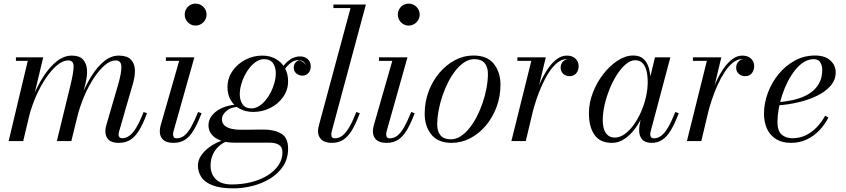

<svg xmlns="http://www.w3.org/2000/svg" viewBox="-20 -775 4650 1055"><path d="M632.5 10Q593 10 576 -7.8Q559 -25.5 559 -54Q559 -65 561.2 -74.8Q563.5 -84.5 565.5 -92L628.5 -308Q647.5 -373 647 -408Q646.5 -443 615.5 -443Q586.5 -443 555.5 -416.5Q524.5 -390 495.2 -345.5Q466 -301 442.5 -245.8Q419 -190.5 404.5 -133H390Q404.5 -190 428.2 -249.2Q452 -308.5 483.5 -358.5Q515 -408.5 552.8 -439Q590.5 -469.5 632 -469.5Q677 -469.5 698 -448.8Q719 -428 721 -394Q723 -360 711.5 -319.5L634.5 -53Q633 -48.5 632.2 -43.5Q631.5 -38.5 631.5 -34Q631.5 -26 636.8 -20.8Q642 -15.5 651.5 -15.5Q673 -15.5 692.2 -30Q711.5 -44.5 730.2 -76.2Q749 -108 769 -159.5L788 -153Q766.5 -95.5 744.8 -59.5Q723 -23.5 696.2 -6.8Q669.5 10 632.5 10ZM27.5 0 132.5 -440.5H67.5V-460H217.5L107.5 0ZM292.5 0 367.5 -308Q383.5 -374 384.5 -408.5Q385.5 -443 354.5 -443Q325.5 -443 293.8 -416.5Q262 -390 232 -345.5Q202 -301 177.8 -245.8Q153.5 -190.5 139 -133H124.5Q139 -190 163.8 -249.2Q188.5 -308.5 221.2 -358.5Q254 -408.5 293 -439Q332 -469.5 374.5 -469.5Q415.5 -469.5 435.2 -448.8Q455 -428 457.8 -394Q460.5 -360 450.5 -319.5L372 0Z M933.5 10Q894.5 10 876.2 -7.2Q858 -24.5 858 -53Q858 -60.5 859.2 -68.8Q860.5 -77 862.5 -85L964.5 -440.5H891.5V-460H1048L933 -52Q932 -48 931.5 -43.8Q931 -39.5 931 -36Q931 -27.5 935.2 -21.2Q939.5 -15 951 -15Q973.5 -15 992.5 -29.8Q1011.5 -44.5 1029.8 -76.5Q1048 -108.5 1068.5 -159.5L1087.5 -153Q1066 -95.5 1044.2 -59.5Q1022.5 -23.5 996.2 -6.8Q970 10 933.5 10ZM1054.5 -634.5Q1038 -634.5 1024.5 -642.8Q1011 -651 1003 -664.8Q995 -678.5 995 -695Q995 -711.5 1003 -725.2Q1011 -739 1024.5 -747Q1038 -755 1054.5 -755Q1071 -755 1084.8 -747Q1098.5 -739 1106.8 -725.2Q1115 -711.5 1115 -695Q1115 -678.5 1106.8 -664.8Q1098.5 -651 1084.8 -642.8Q1071 -634.5 1054.5 -634.5Z M1262.5 260Q1188.5 260 1145.8 242.5Q1103 225 1085.2 196.5Q1067.5 168 1067.5 135.5Q1067.5 105 1085.5 79Q1103.5 53 1130.5 33.5Q1157.5 14 1185 3Q1212.5 -8 1231.5 -8H1260.5Q1220.5 -1 1193 19.8Q1165.5 40.5 1151.2 70.2Q1137 100 1137 134.5Q1137 181.5 1166 210Q1195 238.5 1253.5 238.5Q1312 238.5 1362.8 225.2Q1413.5 212 1451.5 188Q1489.5 164 1510.8 132Q1532 100 1532 62.5Q1532 33 1512.8 21Q1493.5 9 1462.5 9Q1453 9 1432.8 9Q1412.5 9 1387.2 9Q1362 9 1337.5 9Q1313 9 1294.2 9Q1275.5 9 1269 9Q1224 9 1192 -3Q1160 -15 1142.8 -36.5Q1125.5 -58 1125.5 -86.5Q1125.5 -110.5 1138.5 -131.2Q1151.5 -152 1174.8 -167.8Q1198 -183.5 1229.5 -192.2Q1261 -201 1298.5 -201L1297.5 -188Q1250.5 -188 1225 -166Q1199.5 -144 1199.5 -120.5Q1199.5 -97 1215.2 -84.2Q1231 -71.5 1254.2 -66.8Q1277.5 -62 1299.5 -62Q1317 -62 1342.5 -62.2Q1368 -62.5 1392.2 -62.8Q1416.5 -63 1430.5 -63Q1487 -63 1525 -41Q1563 -19 1563 42Q1563 96.5 1536.2 137.5Q1509.5 178.5 1465.2 205.8Q1421 233 1368 246.5Q1315 260 1262.5 260ZM1371.5 -160Q1331 -160 1299 -176.5Q1267 -193 1248.5 -223.5Q1230 -254 1230 -296.5Q1230 -344.5 1256.8 -383.8Q1283.5 -423 1327.2 -446.2Q1371 -469.5 1421.5 -469.5Q1462 -469.5 1494 -452Q1526 -434.5 1544.5 -402.8Q1563 -371 1563 -328.5Q1563 -281 1536.2 -242.8Q1509.5 -204.5 1466 -182.2Q1422.5 -160 1371.5 -160ZM1361.5 -179.5Q1382.5 -179.5 1402 -191.2Q1421.5 -203 1438.5 -223.2Q1455.5 -243.5 1468.2 -268.8Q1481 -294 1488.2 -321Q1495.5 -348 1495.5 -373Q1495.5 -406 1480 -428Q1464.5 -450 1431.5 -450Q1410.5 -450 1391 -438.2Q1371.5 -426.5 1354.5 -406.2Q1337.5 -386 1324.8 -361Q1312 -336 1304.8 -309Q1297.5 -282 1297.5 -257Q1297.5 -224 1313 -201.8Q1328.5 -179.5 1361.5 -179.5ZM1629.5 -465Q1655 -465 1671.2 -449.8Q1687.5 -434.5 1687.5 -409.5Q1687.5 -389 1675 -374.2Q1662.5 -359.5 1641.5 -359.5Q1623 -359.5 1608.5 -371.2Q1594 -383 1594 -404Q1594 -418.5 1602.2 -429.2Q1610.5 -440 1623.5 -444Q1634 -441.5 1643.2 -435.5Q1652.5 -429.5 1659.5 -419Q1655 -432 1644 -438.5Q1633 -445 1620.5 -445Q1600 -445 1581.5 -432.2Q1563 -419.5 1546.5 -397.2Q1530 -375 1516 -346.5L1502 -354.5Q1528.5 -410 1560.2 -437.5Q1592 -465 1629.5 -465Z M1804.5 10Q1765.5 10 1746.5 -7.5Q1727.5 -25 1727.5 -53Q1727.5 -63 1728.8 -70.8Q1730 -78.5 1732 -85L1906 -730.5H1812V-750H1990.5L1802.5 -52Q1801.5 -47.5 1801 -42.8Q1800.5 -38 1800.5 -34.5Q1800.5 -15 1820.5 -15Q1842.5 -15 1861.8 -30Q1881 -45 1899.5 -76.8Q1918 -108.5 1938 -159.5L1957 -153Q1935.5 -95.5 1913.8 -59.5Q1892 -23.5 1865.8 -6.8Q1839.5 10 1804.5 10Z M2104.5 10Q2065.5 10 2047.2 -7.2Q2029 -24.5 2029 -53Q2029 -60.5 2030.2 -68.8Q2031.5 -77 2033.5 -85L2135.5 -440.5H2062.5V-460H2219L2104 -52Q2103 -48 2102.5 -43.8Q2102 -39.5 2102 -36Q2102 -27.5 2106.2 -21.2Q2110.5 -15 2122 -15Q2144.5 -15 2163.5 -29.8Q2182.5 -44.5 2200.8 -76.5Q2219 -108.5 2239.5 -159.5L2258.5 -153Q2237 -95.5 2215.2 -59.5Q2193.5 -23.5 2167.2 -6.8Q2141 10 2104.5 10ZM2225.5 -634.5Q2209 -634.5 2195.5 -642.8Q2182 -651 2174 -664.8Q2166 -678.5 2166 -695Q2166 -711.5 2174 -725.2Q2182 -739 2195.5 -747Q2209 -755 2225.5 -755Q2242 -755 2255.8 -747Q2269.5 -739 2277.8 -725.2Q2286 -711.5 2286 -695Q2286 -678.5 2277.8 -664.8Q2269.5 -651 2255.8 -642.8Q2242 -634.5 2225.5 -634.5Z M2462 10Q2386.5 10 2350 -36Q2313.5 -82 2313.5 -149.5Q2313.5 -215 2335.2 -273Q2357 -331 2394.8 -375.2Q2432.5 -419.5 2480.5 -444.8Q2528.5 -470 2581.5 -470Q2657.5 -470 2693.8 -423.8Q2730 -377.5 2730 -310Q2730 -244.5 2708.2 -186.5Q2686.5 -128.5 2649 -84.2Q2611.5 -40 2563.2 -15Q2515 10 2462 10ZM2457 -9.5Q2484.5 -9.5 2510 -25.5Q2535.5 -41.5 2558.2 -69.5Q2581 -97.5 2599.8 -133.8Q2618.5 -170 2632.2 -210.5Q2646 -251 2653.5 -292Q2661 -333 2661 -370Q2661 -407 2642.8 -428.5Q2624.5 -450 2586.5 -450Q2559 -450 2533.5 -434Q2508 -418 2485.2 -390Q2462.5 -362 2443.8 -325.8Q2425 -289.5 2411.2 -249Q2397.5 -208.5 2390 -167.5Q2382.5 -126.5 2382.5 -89.5Q2382.5 -52.5 2400.8 -31Q2419 -9.5 2457 -9.5Z M2790 0 2899.5 -440.5H2823V-460H2979L2869 0ZM2893.5 -152.5Q2902.5 -193 2916.5 -237Q2930.5 -281 2949 -322.2Q2967.5 -363.5 2990.2 -396.8Q3013 -430 3039.2 -449.8Q3065.5 -469.5 3094.5 -469.5Q3125 -469.5 3142.2 -452.8Q3159.5 -436 3159.5 -411.5Q3159.5 -388.5 3146.5 -372.5Q3133.5 -356.5 3110.5 -356.5Q3089 -356.5 3074.8 -369.5Q3060.5 -382.5 3060.5 -403.5Q3060.5 -423.5 3074 -437.5Q3087.5 -451.5 3111 -451.5Q3132 -451.5 3145.2 -440.8Q3158.5 -430 3158.5 -411.5H3139Q3139 -427.5 3127.8 -439Q3116.5 -450.5 3095.5 -450.5Q3068 -450.5 3043.5 -431.2Q3019 -412 2997.8 -379.8Q2976.5 -347.5 2958.8 -308.2Q2941 -269 2927.5 -228.5Q2914 -188 2905 -152.5Z M3342.5 10Q3277.5 10 3246.8 -33.8Q3216 -77.5 3216 -152.5Q3216 -210 3237.8 -266.2Q3259.5 -322.5 3295.5 -368.5Q3331.5 -414.5 3374.2 -442.2Q3417 -470 3459.5 -470Q3496.5 -470 3517.2 -450Q3538 -430 3546.5 -397Q3555 -364 3555 -325.5Q3555 -291 3547.8 -252.8Q3540.5 -214.5 3526.8 -177Q3513 -139.5 3494 -105.8Q3475 -72 3451.2 -46Q3427.5 -20 3400.2 -5Q3373 10 3342.5 10ZM3357.5 -19Q3385.5 -19 3412 -37.8Q3438.5 -56.5 3461.5 -88.2Q3484.5 -120 3502 -159.5Q3519.5 -199 3529.2 -241.5Q3539 -284 3539 -324Q3539 -360.5 3532 -387.2Q3525 -414 3510 -429Q3495 -444 3470.5 -444Q3444.5 -444 3419 -422.5Q3393.5 -401 3370.5 -365.5Q3347.5 -330 3330 -286.8Q3312.5 -243.5 3302.2 -198.8Q3292 -154 3292 -115Q3292 -67.5 3309.5 -43.2Q3327 -19 3357.5 -19ZM3560 10Q3525 10 3508.5 -9Q3492 -28 3492 -58Q3492 -66.5 3492.5 -73.2Q3493 -80 3494 -85L3508.5 -165.5L3534 -243L3548.5 -334L3579 -460H3663.5L3555 -52Q3553 -44 3553 -36Q3553 -27 3557.5 -21Q3562 -15 3573.5 -15Q3595.5 -15 3614.5 -30Q3633.5 -45 3652 -76.8Q3670.5 -108.5 3690.5 -159.5L3709.5 -153Q3688 -95.5 3666.2 -59.5Q3644.5 -23.5 3619 -6.8Q3593.5 10 3560 10Z M3754.5 0 3864 -440.5H3787.5V-460H3943.5L3833.5 0ZM3858 -152.5Q3867 -193 3881 -237Q3895 -281 3913.5 -322.2Q3932 -363.5 3954.8 -396.8Q3977.5 -430 4003.8 -449.8Q4030 -469.5 4059 -469.5Q4089.5 -469.5 4106.8 -452.8Q4124 -436 4124 -411.5Q4124 -388.5 4111 -372.5Q4098 -356.5 4075 -356.5Q4053.5 -356.5 4039.2 -369.5Q4025 -382.5 4025 -403.5Q4025 -423.5 4038.5 -437.5Q4052 -451.5 4075.5 -451.5Q4096.5 -451.5 4109.8 -440.8Q4123 -430 4123 -411.5H4103.5Q4103.5 -427.5 4092.2 -439Q4081 -450.5 4060 -450.5Q4032.5 -450.5 4008 -431.2Q3983.5 -412 3962.2 -379.8Q3941 -347.5 3923.2 -308.2Q3905.5 -269 3892 -228.5Q3878.5 -188 3869.5 -152.5Z M4326 10Q4278 10 4245 -10.2Q4212 -30.5 4195 -66.5Q4178 -102.5 4178 -150Q4178 -207.5 4199 -264.2Q4220 -321 4258 -367.5Q4296 -414 4347.2 -442Q4398.5 -470 4458.5 -470Q4512.5 -470 4542.2 -443.2Q4572 -416.5 4572 -377Q4572 -336 4544 -303.8Q4516 -271.5 4469.5 -248.8Q4423 -226 4366.5 -212.8Q4310 -199.5 4253 -196V-213Q4296 -216.5 4333.2 -224.5Q4370.5 -232.5 4400.8 -246.5Q4431 -260.5 4452.8 -281Q4474.5 -301.5 4486.2 -328.8Q4498 -356 4498 -391Q4498 -414.5 4487.2 -432.2Q4476.5 -450 4451.5 -450Q4423 -450 4397.2 -434Q4371.5 -418 4349.2 -390.2Q4327 -362.5 4309 -327.5Q4291 -292.5 4278.2 -253.8Q4265.5 -215 4258.8 -176.8Q4252 -138.5 4252 -105Q4252 -55 4275.2 -35.2Q4298.5 -15.5 4333.5 -15.5Q4373 -15.5 4406.5 -31.2Q4440 -47 4467 -75Q4494 -103 4514.5 -139.5L4532 -129Q4512.5 -91 4482.8 -59.5Q4453 -28 4413.8 -9Q4374.5 10 4326 10Z"/></svg>

Font: Bodoni Moda 11pt
Style: Italic
Weight: 400
Italic angle: -13°
Version: Version 2.004